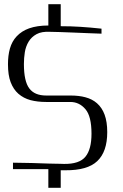

<svg xmlns="http://www.w3.org/2000/svg" viewBox="-20 -820 589 917"><path d="M464.8 -659.2Q456.5 -659.2 399.9 -661.6Q366.7 -663.1 327.6 -664.6Q278.3 -666.5 262.7 -667Q223.6 -668 220.2 -668Q178.7 -670.4 154.3 -656.7Q130.4 -643.6 116.7 -621.1Q103 -598.1 98.6 -570.8Q94.2 -543 94.2 -514.2Q94.2 -431.6 120.1 -397.5Q145.5 -363.8 200.2 -363.8H315.9Q357.4 -363.8 387.7 -355.5Q420.9 -346.7 443.4 -326.7Q467.3 -305.7 479.5 -272.5Q492.2 -238.3 492.2 -189Q492.2 -95.2 444.3 -50.3Q397.5 -5.9 292 -6.8H270V77.1H210.9V-12.2H42V-43Q50.3 -43 100.1 -42Q112.3 -42 137.2 -41.3Q162.1 -40.5 174.8 -40Q189 -39.6 212.6 -38.8Q236.3 -38.1 244.6 -38.1Q252.9 -38.1 262.5 -37.8Q272 -37.6 277.3 -37.4Q282.7 -37.1 285.2 -37.1Q359.4 -36.1 388.2 -71.8Q417 -106.9 417 -181.2Q417 -264.6 388.2 -298.3Q358.9 -333 315.9 -333H200.2Q159.2 -333 125.5 -341.8Q92.8 -350.6 67.9 -372.1Q43.9 -393.1 30.8 -427.7Q18.1 -460.9 18.1 -513.2Q18.1 -555.2 27.3 -587.9Q37.1 -622.6 59.6 -646.5Q83.5 -671.9 119.1 -684.6Q157.7 -698.2 210.9 -698.2V-799.8H270V-694.8Q319.3 -694.8 363.8 -691.9Q410.2 -689 464.8 -683.1Z"/></svg>

Font: SimahzazaarabicW05-Light
Style: Regular
Weight: 300
Designer: Ahmed zaza
Foundry: Ahmed zaza
Version: Version 1.001